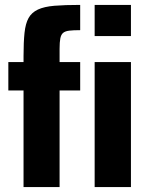

<svg xmlns="http://www.w3.org/2000/svg" viewBox="-20 -763 594 783"><path d="M76 0V-394H14V-510H76V-535Q76 -591 80 -629Q84 -667 96.5 -689.5Q109 -712 134.5 -724Q160 -736 202 -739.5Q244 -743 307 -743V-640Q279 -640 262.5 -638Q246 -636 237.5 -629Q229 -622 226 -606.5Q223 -591 223 -564V-510H307V-394H223V0ZM366 0V-510H514V0ZM366 -616V-743H514V-616Z"/></svg>

Font: Saira Condensed ExtraBold
Style: Regular
Weight: 800
Width: 3
Designer: Hector Gatti with collaboration of the Omnibus-Type team
Foundry: Omnibus-Type
Version: Version 1.101